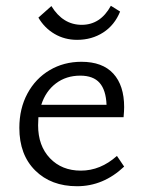

<svg xmlns="http://www.w3.org/2000/svg" viewBox="-20 -636 496 665"><path d="M47 -193Q47 -260 75 -312Q103 -364 152 -393Q201 -422 262 -422Q335 -422 372.5 -381Q410 -340 410 -265Q410 -252 408 -230H113L112 -202Q112 -131 153 -88Q194 -45 260 -45Q328 -45 385 -96L410 -59Q338 9 247 9Q157 9 102 -45.5Q47 -100 47 -193ZM113 -575 158 -615Q198 -550 263 -550Q328 -550 364 -616L396 -596Q377 -549 337.5 -523.5Q298 -498 247 -498Q204 -498 169 -518.5Q134 -539 113 -575ZM349 -273Q347 -324 325 -349Q303 -374 258 -374Q209 -374 173.5 -347Q138 -320 123 -273Z"/></svg>

Font: LXGW Bright TC
Style: Regular
Weight: 400
Designer: Christian Thalmann (Catharsis Fonts)
Foundry: LXGW / Christian Thalmann (Catharsis Fonts) / Fontworks Inc.
Version: Version 5.501